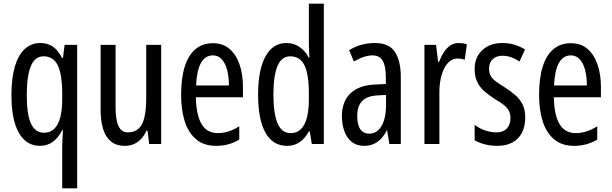

<svg xmlns="http://www.w3.org/2000/svg" viewBox="-20 -780 3315 1040"><path d="M317 18Q317 1 318 -22Q319 -45 321 -75H317Q295 -32 265 -11Q235 10 196 10Q123 10 82.5 -60Q42 -130 42 -266Q42 -359 61 -421.5Q80 -484 115 -515.5Q150 -547 199 -547Q237 -547 265.5 -528Q294 -509 316 -466H321L330 -537H398V240H317ZM219 -61Q251 -61 273 -81.5Q295 -102 306 -143Q317 -184 317 -245V-270Q317 -377 293 -426Q269 -475 216 -475Q169 -475 147 -421.5Q125 -368 125 -265Q125 -159 148 -110Q171 -61 219 -61Z M853 -537V0H788L779 -72H773Q762 -46 744.5 -27.5Q727 -9 705 0.5Q683 10 657 10Q609 10 580 -14.5Q551 -39 538 -83Q525 -127 525 -187V-537H606V-202Q606 -131 622 -97Q638 -63 672 -63Q709 -63 731 -83.5Q753 -104 762.5 -145.5Q772 -187 772 -251V-537Z M1133 -546Q1188 -546 1224 -514.5Q1260 -483 1278 -429.5Q1296 -376 1296 -309V-253H1041Q1043 -156 1072 -107.5Q1101 -59 1160 -59Q1189 -59 1217.5 -68Q1246 -77 1276 -96V-24Q1248 -7 1217 1.5Q1186 10 1151 10Q1083 10 1041 -26.5Q999 -63 980 -125Q961 -187 961 -265Q961 -356 980.5 -418.5Q1000 -481 1038.5 -513.5Q1077 -546 1133 -546ZM1133 -480Q1092 -480 1069 -440Q1046 -400 1042 -317H1220Q1220 -361 1211 -398Q1202 -435 1182.5 -457.5Q1163 -480 1133 -480Z M1535 10Q1458 10 1418 -61Q1378 -132 1378 -268Q1378 -402 1418 -474.5Q1458 -547 1532 -547Q1557 -547 1579 -538Q1601 -529 1620 -511.5Q1639 -494 1652 -468H1656Q1655 -491 1654 -508.5Q1653 -526 1653 -542V-760H1734V0H1669L1658 -68H1653Q1639 -43 1621.5 -25.5Q1604 -8 1582.5 1Q1561 10 1535 10ZM1554 -59Q1603 -59 1628 -105Q1653 -151 1653 -244V-274Q1653 -378 1629 -426.5Q1605 -475 1552 -475Q1505 -475 1483 -422Q1461 -369 1461 -268Q1461 -165 1483.5 -112Q1506 -59 1554 -59Z M2011 -547Q2087 -547 2119 -499Q2151 -451 2151 -362V0H2089L2077 -74H2075Q2061 -46 2043 -27.5Q2025 -9 2002.5 0.5Q1980 10 1952 10Q1911 10 1884 -12.5Q1857 -35 1844.5 -71.5Q1832 -108 1832 -150Q1832 -230 1878 -274Q1924 -318 2009 -322L2070 -325V-360Q2070 -422 2053 -451Q2036 -480 1998 -480Q1976 -480 1951 -472Q1926 -464 1897 -447L1871 -508Q1903 -528 1938 -537.5Q1973 -547 2011 -547ZM2023 -263Q1968 -260 1941.5 -232.5Q1915 -205 1915 -152Q1915 -103 1932 -79.5Q1949 -56 1980 -56Q2022 -56 2046.5 -97.5Q2071 -139 2071 -212V-266Z M2463 -547Q2474 -547 2485.5 -545.5Q2497 -544 2509 -540L2497 -456Q2488 -460 2478 -461.5Q2468 -463 2457 -463Q2436 -463 2418 -449.5Q2400 -436 2387 -411Q2374 -386 2367 -352.5Q2360 -319 2360 -280V0H2279V-537H2342L2353 -445H2358Q2370 -476 2385.5 -499Q2401 -522 2420.5 -534.5Q2440 -547 2463 -547Z M2825 -144Q2825 -95 2807 -60.5Q2789 -26 2755 -8Q2721 10 2673 10Q2636 10 2605 1.5Q2574 -7 2551 -20V-104Q2573 -86 2605 -74.5Q2637 -63 2670 -63Q2705 -63 2725 -83.5Q2745 -104 2745 -141Q2745 -162 2737 -178.5Q2729 -195 2711 -210Q2693 -225 2663 -242Q2630 -263 2604.5 -285Q2579 -307 2565 -336Q2551 -365 2551 -406Q2551 -470 2592.5 -508.5Q2634 -547 2701 -547Q2736 -547 2766 -538Q2796 -529 2824 -512L2794 -447Q2773 -461 2750 -469.5Q2727 -478 2702 -478Q2668 -478 2648.5 -459Q2629 -440 2629 -408Q2629 -387 2637 -371Q2645 -355 2664 -340.5Q2683 -326 2714 -307Q2747 -286 2772 -264Q2797 -242 2811 -213.5Q2825 -185 2825 -144Z M3072 -546Q3127 -546 3163 -514.5Q3199 -483 3217 -429.5Q3235 -376 3235 -309V-253H2980Q2982 -156 3011 -107.5Q3040 -59 3099 -59Q3128 -59 3156.5 -68Q3185 -77 3215 -96V-24Q3187 -7 3156 1.5Q3125 10 3090 10Q3022 10 2980 -26.5Q2938 -63 2919 -125Q2900 -187 2900 -265Q2900 -356 2919.5 -418.5Q2939 -481 2977.5 -513.5Q3016 -546 3072 -546ZM3072 -480Q3031 -480 3008 -440Q2985 -400 2981 -317H3159Q3159 -361 3150 -398Q3141 -435 3121.5 -457.5Q3102 -480 3072 -480Z"/></svg>

Font: Noto Sans Khmer ExtraCondensed
Style: Regular
Weight: 400
Width: 2
Designer: Danh Hong and the Monotype Design Team
Foundry: Monotype Imaging Inc.
Version: Version 2.004